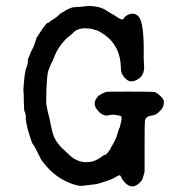

<svg xmlns="http://www.w3.org/2000/svg" viewBox="-20 -600 587 656"><path d="M410 -545 418 -550Q419 -550 424 -552Q429 -554 437 -553Q445 -552 452 -545Q473 -527 471 -408Q471 -393 472 -381Q477 -337 440 -324Q434 -322 426 -322Q418 -322 405.5 -335Q393 -348 393 -367Q392 -447 330 -486Q313 -497 308 -497Q301 -498 298 -500Q295 -502 279 -503Q244 -506 226 -484Q224 -482 213.5 -474Q203 -466 190 -449Q177 -432 172.5 -422Q168 -412 165 -405Q162 -398 160 -392.5Q158 -387 156.5 -385.5Q155 -384 153.5 -379.5Q152 -375 147 -363.5Q142 -352 140.5 -326.5Q139 -301 138.5 -293Q138 -285 138 -265V-245Q143 -220 143.5 -217Q144 -214 145.5 -209.5Q147 -205 149 -196Q159 -143 166 -129Q173 -115 183.5 -103Q194 -91 195 -91Q196 -91 213 -74Q247 -40 290 -47Q312 -51 336 -71Q337 -72 338 -70.5Q339 -69 343 -73.5Q347 -78 347.5 -78Q348 -78 349.5 -80Q351 -82 351.5 -83Q352 -84 355.5 -88.5Q359 -93 358.5 -94Q358 -95 364 -104Q377 -126 381.5 -143.5Q386 -161 388 -163Q390 -165 390.5 -169.5Q391 -174 391.5 -175Q392 -176 394 -184Q396 -192 395.5 -192Q395 -192 395 -197.5Q395 -203 391.5 -204Q388 -205 383 -206Q364 -210 351 -206Q331 -201 312 -225Q294 -247 314 -270Q317 -274 317.5 -273.5Q318 -273 323.5 -277Q329 -281 335.5 -283Q342 -285 342 -286Q342 -287 421 -287Q500 -287 507.5 -285.5Q515 -284 527.5 -272.5Q540 -261 540 -252Q540 -235 530.5 -225Q521 -215 518 -213Q515 -211 512 -209Q509 -207 498 -205Q476 -203 475 -184Q474 -177 474 -95V-13Q468 11 464 17Q434 54 405 22Q398 14 395.5 8Q393 2 390.5 -0.5Q388 -3 376 4.5Q364 12 353 15.5Q342 19 327.5 24Q313 29 301.5 30Q290 31 280.5 32.5Q271 34 259.5 35Q248 36 223 27Q169 7 131 -41Q119 -56 119 -57.5Q119 -59 113 -70Q107 -81 107 -82L99 -97Q99 -97 97 -101Q95 -105 93 -106Q91 -107 84 -128Q74 -158 70.5 -177Q67 -196 68 -197.5Q69 -199 67.5 -208Q66 -217 64 -219Q62 -221 61.5 -249.5Q61 -278 61 -279Q59 -289 60.5 -304Q62 -319 63 -331Q64 -343 66.5 -355.5Q69 -368 70 -368.5Q71 -369 74 -381Q79 -404 75 -391L74 -389Q73 -390 79 -408L78 -403Q80 -407 83.5 -417Q87 -427 87.5 -426.5Q88 -426 89.5 -429.5Q91 -433 91.5 -434.5Q92 -436 93.5 -438Q95 -440 96 -444Q97 -448 98.5 -451Q100 -454 100 -455Q100 -456 101 -458.5Q102 -461 102.5 -462.5Q103 -464 103.5 -465Q104 -466 103.5 -466.5Q103 -467 105 -471Q111 -481 125.5 -502Q140 -523 144 -522Q145 -521 148.5 -524.5Q152 -528 154 -529Q156 -530 160.5 -533Q165 -536 167.5 -537.5Q170 -539 176 -544L188 -555Q188 -555 193.5 -558Q199 -561 202 -562L203 -564Q213 -570 228 -575H230Q239 -575 246 -577L248 -576Q253 -577 258 -577Q263 -577 268 -578Q280 -581 303.5 -578Q327 -575 342 -565Q357 -555 362.5 -552.5Q368 -550 381 -541Q398 -529 403 -537Q408 -545 410 -545Z"/></svg>

Font: TT2020 Style E
Style: Regular
Weight: 400
Version: Version 00.2